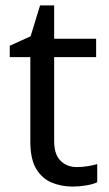

<svg xmlns="http://www.w3.org/2000/svg" viewBox="-20 -679 401 709"><path d="M264 -62Q284 -62 305 -65.5Q326 -69 339 -73V-6Q325 1 299 5.5Q273 10 249 10Q207 10 171.5 -4.5Q136 -19 114 -55Q92 -91 92 -156V-468H16V-510L93 -545L128 -659H180V-536H335V-468H180V-158Q180 -109 203.5 -85.5Q227 -62 264 -62Z"/></svg>

Font: Noto Sans Myanmar
Style: Regular
Weight: 400
Designer: Monotype Design Team
Foundry: Monotype Imaging Inc.
Version: Version 2.107